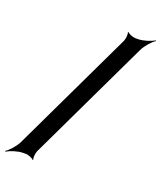

<svg xmlns="http://www.w3.org/2000/svg" viewBox="-204 -832 851 1014"><g transform="rotate(20 221.5 -325.0)"><path d="M106 27 434 -661C447 -688 477 -722 497 -734L494 -737C475 -725 433 -711 405 -711H388C374 -711 350 -721 344 -729L341 -727C346 -718 343 -690 337 -677L9 11C-4 38 -34 72 -54 84L-51 87C-32 75 10 61 39 61H55C69 61 93 71 99 79L102 77C97 68 100 40 106 27Z"/></g></svg>

Font: Asimov
Style: EdgeIt
Weight: 500
Designer: Google
Version: Version 2.000980: 2014